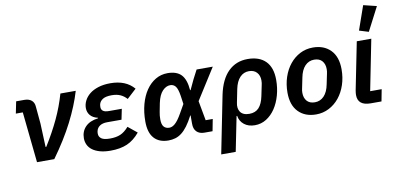

<svg xmlns="http://www.w3.org/2000/svg" viewBox="-87 -1091 3289 1577"><g transform="rotate(-10 1557.5 -302.5)"><path d="M143 0 99 -423H41L61 -522H129Q167 -522 189 -503.5Q211 -485 213 -450L226 -308L234 -111H240Q307 -219 353.5 -318Q400 -417 430 -522H558Q523 -403 456.5 -272.5Q390 -142 287 0Z M1000 -96Q952 -38 894.5 -13Q837 12 755 12Q705 12 667.5 1.5Q630 -9 605 -27.5Q580 -46 568 -71.5Q556 -97 556 -126Q556 -183 592.5 -221Q629 -259 699 -268L700 -272Q657 -282 636 -307.5Q615 -333 615 -368Q615 -399 630 -429Q645 -459 674 -482.5Q703 -506 747 -520Q791 -534 848 -534Q977 -534 1045 -454L967 -382Q944 -408 914 -421.5Q884 -435 842 -435Q792 -435 767 -419Q742 -403 736 -377Q735 -372 734.5 -366.5Q734 -361 734 -354Q734 -334 749 -322.5Q764 -311 798 -311H905L887 -223H768Q729 -223 706 -207.5Q683 -192 677 -165Q676 -161 675.5 -156Q675 -151 675 -143Q675 -118 696 -102.5Q717 -87 768 -87Q819 -87 854.5 -102Q890 -117 925 -157Z M1607 0H1539Q1498 0 1474.5 -23.5Q1451 -47 1452 -92V-159H1449Q1423 -109 1398.5 -76Q1374 -43 1348.5 -23.5Q1323 -4 1295.5 4Q1268 12 1238 12Q1161 12 1119 -34.5Q1077 -81 1077 -174Q1077 -252 1095 -318Q1113 -384 1146 -432Q1179 -480 1224.5 -507Q1270 -534 1325 -534Q1401 -534 1439 -494Q1477 -454 1484 -364H1488L1527 -447L1566 -522H1701L1537 -263L1567 -99H1626ZM1263 -90Q1274 -90 1285.5 -94.5Q1297 -99 1310 -110Q1323 -121 1337.5 -140.5Q1352 -160 1369 -190L1410 -262L1400 -332Q1391 -391 1374 -412Q1357 -433 1330 -433Q1295 -433 1265 -401.5Q1235 -370 1221 -304L1207 -232Q1201 -202 1201 -171Q1201 -127 1217.5 -108.5Q1234 -90 1263 -90Z M1740 -281Q1766 -406 1831 -470Q1896 -534 1993 -534Q2090 -534 2142.5 -481Q2195 -428 2195 -325Q2195 -258 2178 -197Q2161 -136 2130 -89.5Q2099 -43 2055.5 -15.5Q2012 12 1959 12Q1905 12 1870 -16Q1835 -44 1828 -89H1823L1765 200H1644ZM1930 -88Q1981 -88 2010 -119.5Q2039 -151 2052 -214L2070 -301Q2072 -309 2073.5 -319Q2075 -329 2075 -341Q2075 -383 2051.5 -408.5Q2028 -434 1986 -434Q1942 -434 1911 -401.5Q1880 -369 1867 -306L1845 -196Q1840 -174 1842.5 -154.5Q1845 -135 1855 -120Q1865 -105 1883.5 -96.5Q1902 -88 1930 -88Z M2470 12Q2378 12 2323 -44Q2268 -100 2268 -205Q2268 -274 2288 -334Q2308 -394 2344 -438.5Q2380 -483 2429 -508.5Q2478 -534 2537 -534Q2629 -534 2684 -478Q2739 -422 2739 -317Q2739 -248 2719 -188Q2699 -128 2663 -83.5Q2627 -39 2577.5 -13.5Q2528 12 2470 12ZM2477 -88Q2522 -88 2553.5 -121Q2585 -154 2597 -217L2615 -304Q2617 -314 2618 -321.5Q2619 -329 2619 -340Q2619 -382 2596.5 -408Q2574 -434 2530 -434Q2485 -434 2453.5 -401Q2422 -368 2410 -305L2392 -217Q2390 -209 2389 -201Q2388 -193 2388 -182Q2388 -140 2410.5 -114Q2433 -88 2477 -88Z M3016 0H2926Q2819 0 2819 -88Q2819 -95 2820 -105.5Q2821 -116 2823 -127L2902 -522H3023L2939 -99H3035ZM3013 -581 2935 -605 3005 -805 3115 -778Z"/></g></svg>

Font: IBM Plex Sans SmBld
Style: Italic
Weight: 600
Italic angle: -11°
Designer: Mike Abbink, Paul van der Laan, Pieter van Rosmalen
Foundry: Bold Monday
Version: Version 3.005